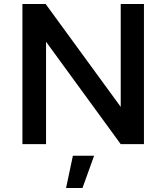

<svg xmlns="http://www.w3.org/2000/svg" viewBox="-20 -720 832 959"><path d="M92 -700H208L613 -145L583 -135V-700H699V0H583L179 -554L210 -564V0H92ZM344 58H450L392 219H310Z"/></svg>

Font: Alexandria
Style: Regular
Weight: 400
Designer: Mohamed Gaber
Foundry: Kief Type Foundry
Version: Version 5.100